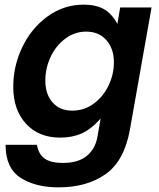

<svg xmlns="http://www.w3.org/2000/svg" viewBox="-20 -593 684 826"><path d="M4 30H139Q146 71 172.5 89.5Q199 108 250 108Q316 108 353 78Q390 48 399 -4L413 -83Q372 -37 331.5 -19Q291 -1 239 -1Q146 -1 91.5 -61Q37 -121 37 -219Q37 -310 76.5 -391.5Q116 -473 185.5 -523Q255 -573 340 -573Q391 -573 425.5 -554.5Q460 -536 485 -490L497 -561H632L539 -36Q515 99 434.5 156Q354 213 232 213Q132 213 68 171.5Q4 130 4 30ZM470 -325Q470 -384 437.5 -420.5Q405 -457 351 -457Q301 -457 260.5 -426.5Q220 -396 197.5 -347.5Q175 -299 175 -246Q175 -188 206 -152.5Q237 -117 291 -117Q342 -117 383 -147Q424 -177 447 -225Q470 -273 470 -325Z"/></svg>

Font: Open Sauce One
Style: Bold Italic
Weight: 700
Italic angle: -10°
Designer: Alfredo Marco Pradil
Foundry: Creative Sauce Fz LLC
Version: Version 1.477